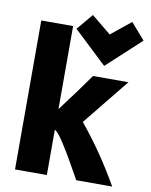

<svg xmlns="http://www.w3.org/2000/svg" viewBox="-94 -924 789 1004"><g transform="rotate(10 300.5 -422.0)"><path d="M572 11H381Q377 4 340 -62Q303 -128 272.5 -174.5Q242 -221 225 -230V11H56V-780H225V-339Q317 -461 373 -541H561L362 -295Q476 -157 572 11ZM317 -855 421 -770 526 -855 601 -769 421 -603 245 -769Z"/></g></svg>

Font: Repo
Style: ExtraBold
Weight: 800
Designer: Stefan Peev
Foundry: Context Ltd
Version: Version 001.000